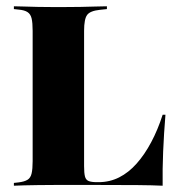

<svg xmlns="http://www.w3.org/2000/svg" viewBox="-20 -591 572 611"><path d="M153.2 -2.4Q125.8 -2.4 101.2 -2Q76.6 -1.6 57.3 -1.2Q37.9 -0.8 24.2 0V-8.9L38.7 -10.5Q58.1 -12.9 67.7 -19Q77.4 -25 80.6 -39.1Q83.9 -53.2 83.9 -78.2V-369.4H247.6V-62.1Q247.6 -40.3 250.4 -29.4Q253.2 -18.5 262.1 -14.9Q271 -11.3 288.7 -11.3H293.5Q329 -11.3 359.3 -26.6Q389.5 -41.9 414.9 -70.6Q440.3 -99.2 461.3 -138.7Q482.3 -178.2 497.6 -225.8H506.5Q501.6 -166.1 499.2 -109.3Q496.8 -52.4 497.6 0Q465.3 -1.6 416.9 -2Q368.5 -2.4 295.2 -2.4H165.3ZM153.2 -568.5H166.1H178.2Q208.9 -568.5 235.5 -569Q262.1 -569.4 283.5 -570.2Q304.8 -571 320.2 -571V-562.1L297.6 -559.7Q266.9 -556.5 257.3 -543.5Q247.6 -530.6 247.6 -492.7V-369.4H83.9V-492.7Q83.9 -518.5 80.6 -532.3Q77.4 -546 67.7 -552.4Q58.1 -558.9 38.7 -560.5L24.2 -562.1V-571Q37.9 -571 57.3 -570.2Q76.6 -569.4 101.2 -569Q125.8 -568.5 153.2 -568.5Z"/></svg>

Font: Playfair 144pt SemiCondensed Black
Style: Regular
Weight: 900
Width: 4
Designer: Claus Eggers Sørensen
Foundry: Claus Eggers Sørensen
Version: Version 2.203